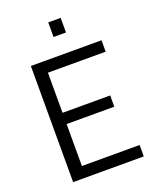

<svg xmlns="http://www.w3.org/2000/svg" viewBox="-161 -981 875 1075"><g transform="rotate(-20 276.5 -444.0)"><path d="M85 0V-692H506V-624H162V-385H446V-318H162V-68H506V0ZM260 -801V-888H334V-801Z"/></g></svg>

Font: TitilliumWeb-Regular
Style: Regular
Weight: 400
Version: Version 1.001;PS 57.000;hotconv 1.0.70;makeotf.lib2.5.55311